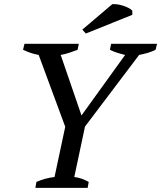

<svg xmlns="http://www.w3.org/2000/svg" viewBox="-20 -913 783 933"><path d="M520 -700H743L736 -671Q716 -661 696 -655.5Q676 -650 656 -646L393 -298L341 -53Q378 -48 411 -29L406 0H152L157 -29Q197 -47 245 -53L297 -297L168 -646Q146 -650 127.5 -656.5Q109 -663 92 -671L99 -700H363L357 -671Q341 -665 321 -658Q301 -651 275 -646L376 -352L588 -646Q567 -651 548.5 -657Q530 -663 514 -671ZM526 -893Q529 -893 533 -893Q540 -893 549 -892Q563 -890 577.5 -885.5Q592 -881 604.5 -874.5Q617 -868 623 -861V-841L397 -750L380 -769Z"/></svg>

Font: PTSerif
Style: Italic
Weight: 400
Italic angle: -12°
Designer: A.Korolkova, O.Umpeleva, V.Yefimov
Foundry: ParaType Ltd
Version: Version 1.000W OFL; ttfautohint (v1.2) -l 8 -r 50 -G 200 -x 